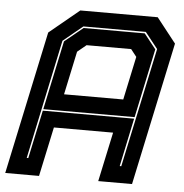

<svg xmlns="http://www.w3.org/2000/svg" viewBox="-68 -749 763 798"><g transform="rotate(5 313.5 -350.0)"><path d="M-17 0 110 -597 235 -700H558L639 -597L512 0H371L415 -206H168L124 0ZM66.5 -70H73L116 -271.5H497L454.5 -70H461L567 -568L514 -635H253.5L172 -568ZM198 -347H445L483.5 -528L459.5 -558.5H273.5L236.5 -528ZM117.5 -278 178.5 -566 255 -628.5H510L559.5 -566L498.5 -278Z"/></g></svg>

Font: Tourney Thin ExtraBold
Style: Italic
Weight: 800
Italic angle: -12°
Version: Version 1.015